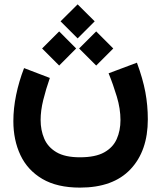

<svg xmlns="http://www.w3.org/2000/svg" viewBox="-20 -648 741 884"><path d="M337.4 -627.9 416 -549.8 337.4 -471.2 258.8 -549.8ZM422.9 -503.4 501.5 -424.8 422.9 -346.2 344.2 -424.8ZM252.4 -503.4 330.6 -424.8 252.4 -346.2 173.8 -424.8ZM348.1 76.2Q418.9 76.2 459.5 53.7Q500 31.2 517.3 -7.6Q534.7 -46.4 534.7 -95.2Q534.7 -147.5 517.8 -203.4Q501 -259.3 480 -310.5L610.4 -359.4Q637.7 -285.6 649.2 -224.1Q660.6 -162.6 660.6 -98.6Q660.6 46.9 580.8 131.3Q501 215.8 348.1 215.8Q243.2 215.8 175 175.8Q106.9 135.7 74.2 66.4Q41.5 -2.9 41.5 -90.3Q41.5 -148.4 54.2 -210.4Q66.9 -272.5 90.8 -334.5L209.5 -289.1Q191.4 -237.3 179.2 -188Q167 -138.7 167 -95.7Q167 -48.8 183.6 -9.8Q200.2 29.3 239.7 52.7Q279.3 76.2 348.1 76.2Z"/></svg>

Font: Vazirmatn UI FD ExtraBold
Style: Regular
Weight: 800
Designer: Saber Rastikerdar
Foundry: Saber Rastikerdar
Version: Version 33.003